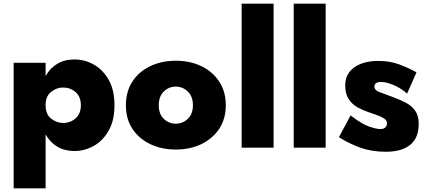

<svg xmlns="http://www.w3.org/2000/svg" viewBox="-20 -800 2310 1040"><path d="M227 220H54V-460H227V-388Q251 -431 290.5 -454.5Q330 -478 384 -478Q438 -478 487.5 -450.5Q537 -423 568.5 -368Q600 -313 600 -230Q600 -147 568.5 -92Q537 -37 487.5 -9.5Q438 18 384 18Q330 18 290.5 -5.5Q251 -29 227 -72ZM418 -230Q418 -276 389.5 -301Q361 -326 321 -326Q287 -326 257 -302.5Q227 -279 227 -230Q227 -181 257 -157.5Q287 -134 321 -134Q361 -134 389.5 -159Q418 -184 418 -230Z M662 -230Q662 -304 697 -358Q732 -412 793.5 -441.5Q855 -471 932 -471Q1010 -471 1071 -441.5Q1132 -412 1167.5 -358Q1203 -304 1203 -230Q1203 -156 1167.5 -102.5Q1132 -49 1071 -19.5Q1010 10 932 10Q855 10 793.5 -19.5Q732 -49 697 -102.5Q662 -156 662 -230ZM840 -230Q840 -182 867.5 -156Q895 -130 932 -130Q969 -130 997 -156Q1025 -182 1025 -230Q1025 -278 997 -304.5Q969 -331 932 -331Q895 -331 867.5 -304.5Q840 -278 840 -230Z M1289 -780H1462V0H1289Z M1571 -780H1744V0H1571Z M1879 -175Q1941 -127 1980.5 -114Q2020 -101 2039 -101Q2058 -101 2067 -109.5Q2076 -118 2076 -131Q2076 -143 2068.5 -151.5Q2061 -160 2040.5 -169Q2020 -178 1980 -191Q1947 -202 1917 -218.5Q1887 -235 1868.5 -263.5Q1850 -292 1850 -337Q1850 -401 1899.5 -435.5Q1949 -470 2029 -470Q2090 -470 2140 -452Q2190 -434 2236 -408L2185 -293Q2154 -321 2114 -338.5Q2074 -356 2044 -356Q2025 -356 2016.5 -349Q2008 -342 2008 -332Q2008 -311 2035 -301.5Q2062 -292 2117 -271Q2151 -258 2181 -242Q2211 -226 2229.5 -199.5Q2248 -173 2248 -130Q2248 -52 2201.5 -15Q2155 22 2070 22Q1993 22 1932 0Q1871 -22 1816 -57Z"/></svg>

Font: Jost* Heavy
Style: Regular
Weight: 800
Version: Version 3.7